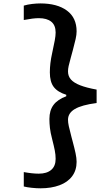

<svg xmlns="http://www.w3.org/2000/svg" viewBox="-20 -870 640 1094"><path d="M115.5 192.5V110.5Q164.5 119.5 201 119.5Q246.5 119.5 271.8 98Q297 76.5 297 35.5Q297 12 292.2 -12.5Q287.5 -37 277 -78Q267.5 -114.5 264.5 -141Q261.5 -167.5 261.5 -192Q261.5 -241 285 -272.2Q308.5 -303.5 357.5 -321.5V-330Q309 -345 286.5 -374.2Q264 -403.5 264 -457.5Q264 -509 277 -566.5Q287 -612 292 -639.5Q297 -667 297 -684.5Q297 -726.5 272 -746.5Q247 -766.5 201 -766.5Q169.5 -766.5 115.5 -756V-838Q137 -844.5 163 -847.5Q189 -850.5 210 -850.5Q306 -850.5 361.2 -809.8Q416.5 -769 416.5 -691.5Q416.5 -672.5 411 -647.8Q405.5 -623 395 -584L387.5 -556.5L383 -540Q375 -511 371.2 -494.2Q367.5 -477.5 367.5 -463Q367.5 -436 384.2 -417Q401 -398 436.8 -384Q472.5 -370 530.5 -359.5V-283Q446 -272 406.8 -249Q367.5 -226 367.5 -187.5Q367.5 -172 372 -151.2Q376.5 -130.5 387.5 -88.5L393 -68Q404.5 -25 410.5 3Q416.5 31 416.5 52Q416.5 100 391.2 134Q366 168 319.2 185.5Q272.5 203 210 203Q188 203 160 200Q132 197 115.5 192.5Z"/></svg>

Font: JuliaMono ExtraBold
Style: Regular
Weight: 800
Monospace: yes
Designer: cormullion
Foundry: corm
Version: Version 0.055; ttfautohint (v1.8.4)